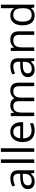

<svg xmlns="http://www.w3.org/2000/svg" viewBox="1763 -2563 810 4376"><g transform="rotate(-90 2168.0 -375.0)"><path d="M415 0 398.9 -76.2H395Q355 -25.9 315.2 -8.1Q275.4 9.8 215.8 9.8Q136.2 9.8 91.1 -31.2Q45.9 -72.3 45.9 -147.9Q45.9 -310.1 305.2 -317.9L396 -320.8V-354Q396 -417 368.9 -447Q341.8 -477.1 282.2 -477.1Q215.3 -477.1 130.9 -436L106 -498Q145.5 -519.5 192.6 -531.7Q239.7 -543.9 287.1 -543.9Q382.8 -543.9 429 -501.5Q475.1 -459 475.1 -365.2V0ZM231.9 -57.1Q307.6 -57.1 350.8 -98.6Q394 -140.1 394 -214.8V-263.2L313 -259.8Q216.3 -256.3 173.6 -229.7Q130.9 -203.1 130.9 -147Q130.9 -103 157.5 -80.1Q184.1 -57.1 231.9 -57.1Z M723.1 0H642.1V-759.8H723.1Z M976.1 0H895V-759.8H976.1Z M1374 9.8Q1255.4 9.8 1186.8 -62.5Q1118.2 -134.8 1118.2 -263.2Q1118.2 -392.6 1181.9 -468.8Q1245.6 -544.9 1353 -544.9Q1453.6 -544.9 1512.2 -478.8Q1570.8 -412.6 1570.8 -304.2V-252.9H1202.1Q1204.6 -158.7 1249.8 -109.9Q1294.9 -61 1377 -61Q1463.4 -61 1547.9 -97.2V-24.9Q1504.9 -6.3 1466.6 1.7Q1428.2 9.8 1374 9.8ZM1352.1 -477.1Q1287.6 -477.1 1249.3 -435.1Q1210.9 -393.1 1204.1 -318.8H1483.9Q1483.9 -395.5 1449.7 -436.3Q1415.5 -477.1 1352.1 -477.1Z M2391.1 0V-348.1Q2391.1 -412.1 2363.8 -444.1Q2336.4 -476.1 2278.8 -476.1Q2203.1 -476.1 2167 -432.6Q2130.9 -389.2 2130.9 -298.8V0H2049.8V-348.1Q2049.8 -412.1 2022.5 -444.1Q1995.1 -476.1 1937 -476.1Q1860.8 -476.1 1825.4 -430.4Q1790 -384.8 1790 -280.8V0H1709V-535.2H1774.9L1788.1 -461.9H1792Q1814.9 -501 1856.7 -522.9Q1898.4 -544.9 1950.2 -544.9Q2075.7 -544.9 2114.3 -454.1H2118.2Q2142.1 -496.1 2187.5 -520.5Q2232.9 -544.9 2291 -544.9Q2381.8 -544.9 2427 -498.3Q2472.2 -451.7 2472.2 -349.1V0Z M2968.3 0 2952.1 -76.2H2948.2Q2908.2 -25.9 2868.4 -8.1Q2828.6 9.8 2769 9.8Q2689.5 9.8 2644.3 -31.2Q2599.1 -72.3 2599.1 -147.9Q2599.1 -310.1 2858.4 -317.9L2949.2 -320.8V-354Q2949.2 -417 2922.1 -447Q2895 -477.1 2835.4 -477.1Q2768.6 -477.1 2684.1 -436L2659.2 -498Q2698.7 -519.5 2745.8 -531.7Q2793 -543.9 2840.3 -543.9Q2936 -543.9 2982.2 -501.5Q3028.3 -459 3028.3 -365.2V0ZM2785.2 -57.1Q2860.8 -57.1 2904.1 -98.6Q2947.3 -140.1 2947.3 -214.8V-263.2L2866.2 -259.8Q2769.5 -256.3 2726.8 -229.7Q2684.1 -203.1 2684.1 -147Q2684.1 -103 2710.7 -80.1Q2737.3 -57.1 2785.2 -57.1Z M3561.5 0V-346.2Q3561.5 -411.6 3531.7 -443.8Q3502 -476.1 3438.5 -476.1Q3354.5 -476.1 3315.4 -430.7Q3276.4 -385.3 3276.4 -280.8V0H3195.3V-535.2H3261.2L3274.4 -461.9H3278.3Q3303.2 -501.5 3348.1 -523.2Q3393.1 -544.9 3448.2 -544.9Q3544.9 -544.9 3593.8 -498.3Q3642.6 -451.7 3642.6 -349.1V0Z M4173.3 -71.8H4168.9Q4112.8 9.8 4001 9.8Q3896 9.8 3837.6 -62Q3779.3 -133.8 3779.3 -266.1Q3779.3 -398.4 3837.9 -471.7Q3896.5 -544.9 4001 -544.9Q4109.9 -544.9 4168 -465.8H4174.3L4170.9 -504.4L4168.9 -542V-759.8H4250V0H4184.1ZM4011.2 -58.1Q4094.2 -58.1 4131.6 -103.3Q4168.9 -148.4 4168.9 -249V-266.1Q4168.9 -379.9 4131.1 -428.5Q4093.3 -477.1 4010.3 -477.1Q3939 -477.1 3901.1 -421.6Q3863.3 -366.2 3863.3 -265.1Q3863.3 -162.6 3900.9 -110.4Q3938.5 -58.1 4011.2 -58.1Z"/></g></svg>

Font: f07686384
Style: Regular
Weight: 400
Foundry: Ascender Corporation
Version: Version 1.10